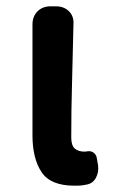

<svg xmlns="http://www.w3.org/2000/svg" viewBox="-20 -575 359 609"><path d="M216 14Q140 14 111.5 -29.5Q83 -73 83 -146V-497Q83 -523 99 -539Q115 -555 141 -555H157Q183 -555 199 -539Q215 -523 213 -497Q211 -402 208.5 -313Q206 -224 206 -139Q206 -114 217 -104Q228 -94 249 -94L257 -95Q268 -97 276.5 -91Q285 -85 287 -74L291 -51Q294 -29 284 -10.5Q274 8 252 11Q248 12 240.5 13Q233 14 216 14Z"/></svg>

Font: Chiron GoRound TC SB
Style: Regular
Weight: 500
Designer: Ryoko NISHIZUKA 西塚涼子 (kana, bopomofo & ideographs); Paul D. Hunt (Latin, Greek & Cyrillic); Sandoll Communications 산돌커뮤니
Foundry: Adobe
Version: Version 1.000;hotconv 1.1.1;makeotfexe 2.6.0